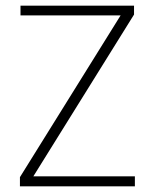

<svg xmlns="http://www.w3.org/2000/svg" viewBox="-20 -659 548 679"><path d="M457 -35.5V0H50.5V-32.5L406.5 -604.5H52.5V-639H454V-607.5L98 -35.5Z"/></svg>

Font: Anek Odia ExtraLight
Style: Regular
Weight: 250
Designer: Yesha Goshar & Mahesh Sahu (Odia), Yesha Goshar (Latin)
Foundry: Ek Type
Version: Version 1.003